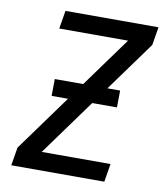

<svg xmlns="http://www.w3.org/2000/svg" viewBox="-82 -805 765 874"><g transform="rotate(10 300.0 -367.5)"><path d="M29 0 43 -84 454 -651H136L150 -735H580L566 -651L155 -84H473L459 0ZM457 -343H155L156 -421H458Z"/></g></svg>

Font: Iosevka Custom Medium Oblique
Style: Regular
Weight: 500
Italic angle: -9°
Designer: Belleve Invis
Foundry: Belleve Invis
Version: Version 27.0.1